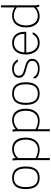

<svg xmlns="http://www.w3.org/2000/svg" viewBox="1442 -2273 1051 3975"><g transform="rotate(-90 1967.5 -285.5)"><path d="M40 -276Q40 -560 274 -560Q508 -560 508 -276Q508 -134 449 -62Q390 10 274 10Q158 10 99 -62Q40 -134 40 -276ZM466 -276Q466 -401 418.5 -462Q371 -523 274 -523Q176 -523 129 -462.5Q82 -402 82 -276Q82 -150 129 -89Q176 -28 274 -28Q372 -28 419 -89Q466 -150 466 -276Z M1106 -276Q1106 -143 1040 -66.5Q974 10 858 10Q765 10 682 -34V220H640V-413Q640 -487 638 -508Q636 -529 628 -543Q632 -547 640.5 -550.5Q649 -554 656 -554Q669 -554 675.5 -539.5Q682 -525 682 -494V-485Q717 -520 766 -540Q815 -560 866 -560Q984 -560 1045 -487.5Q1106 -415 1106 -276ZM1064 -276Q1064 -395 1012.5 -459.5Q961 -524 866 -524Q817 -524 767.5 -500.5Q718 -477 682 -436V-75Q763 -26 858 -26Q920 -26 967 -56.5Q1014 -87 1039 -143.5Q1064 -200 1064 -276Z M1704 -276Q1704 -143 1638 -66.5Q1572 10 1456 10Q1363 10 1280 -34V220H1238V-413Q1238 -487 1236 -508Q1234 -529 1226 -543Q1230 -547 1238.5 -550.5Q1247 -554 1254 -554Q1267 -554 1273.5 -539.5Q1280 -525 1280 -494V-485Q1315 -520 1364 -540Q1413 -560 1464 -560Q1582 -560 1643 -487.5Q1704 -415 1704 -276ZM1662 -276Q1662 -395 1610.5 -459.5Q1559 -524 1464 -524Q1415 -524 1365.5 -500.5Q1316 -477 1280 -436V-75Q1361 -26 1456 -26Q1518 -26 1565 -56.5Q1612 -87 1637 -143.5Q1662 -200 1662 -276Z M1784 -276Q1784 -560 2018 -560Q2252 -560 2252 -276Q2252 -134 2193 -62Q2134 10 2018 10Q1902 10 1843 -62Q1784 -134 1784 -276ZM2210 -276Q2210 -401 2162.5 -462Q2115 -523 2018 -523Q1920 -523 1873 -462.5Q1826 -402 1826 -276Q1826 -150 1873 -89Q1920 -28 2018 -28Q2116 -28 2163 -89Q2210 -150 2210 -276Z M2332 -98Q2332 -108 2338.5 -115Q2345 -122 2354 -124Q2376 -78 2418.5 -52Q2461 -26 2537 -26Q2609 -26 2652 -57Q2695 -88 2695 -146Q2695 -182 2673.5 -204.5Q2652 -227 2620 -239Q2588 -251 2533 -265Q2471 -280 2434 -294.5Q2397 -309 2371 -338.5Q2345 -368 2345 -416Q2345 -489 2400 -524.5Q2455 -560 2532 -560Q2598 -560 2644 -532Q2690 -504 2722 -452Q2714 -444 2708 -440.5Q2702 -437 2694 -437Q2688 -437 2683.5 -440Q2679 -443 2673 -451Q2645 -486 2613.5 -505Q2582 -524 2534 -524Q2470 -524 2428.5 -498Q2387 -472 2387 -419Q2387 -383 2408.5 -361Q2430 -339 2462 -326.5Q2494 -314 2548 -300Q2610 -284 2647.5 -269Q2685 -254 2711 -224.5Q2737 -195 2737 -146Q2737 -73 2682.5 -31.5Q2628 10 2533 10Q2476 10 2430 -5.5Q2384 -21 2358 -45.5Q2332 -70 2332 -98Z M3295 -268H2869Q2872 -158 2925.5 -93Q2979 -28 3067 -28Q3125 -28 3165 -49.5Q3205 -71 3236 -118Q3249 -138 3262 -138Q3273 -138 3286 -130Q3257 -61 3202 -25.5Q3147 10 3067 10Q2994 10 2940 -25Q2886 -60 2856.5 -124.5Q2827 -189 2827 -276Q2827 -410 2890.5 -485Q2954 -560 3068 -560Q3175 -560 3236 -491Q3297 -422 3297 -300ZM3255 -306Q3255 -410 3205.5 -466Q3156 -522 3065 -522Q2980 -522 2928 -464.5Q2876 -407 2870 -306Z M3858 -8Q3854 -3 3847 0.5Q3840 4 3833 4Q3820 4 3812 -13.5Q3804 -31 3803 -63Q3771 -29 3723 -9.5Q3675 10 3620 10Q3511 10 3449 -65.5Q3387 -141 3387 -273Q3387 -407 3451.5 -483.5Q3516 -560 3629 -560Q3676 -560 3722 -545.5Q3768 -531 3802 -505V-791H3844V-128Q3844 -79 3847 -52.5Q3850 -26 3858 -8ZM3802 -110V-462Q3761 -494 3719 -509Q3677 -524 3629 -524Q3569 -524 3523.5 -493Q3478 -462 3453.5 -405.5Q3429 -349 3429 -273Q3429 -160 3481.5 -94Q3534 -28 3625 -28Q3678 -28 3724 -49.5Q3770 -71 3802 -110Z"/></g></svg>

Font: Krub ExtraLight
Style: Regular
Weight: 275
Designer: Ekaluck Peanpanawate
Foundry: Cadson Demak Co.,Ltd.
Version: Version 1.000; ttfautohint (v1.6)